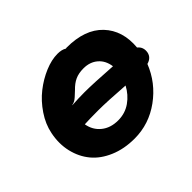

<svg xmlns="http://www.w3.org/2000/svg" viewBox="-122 -746 895 895"><g transform="rotate(-45 326.0 -298.0)"><path d="M313 -30.8Q244.6 -30.8 190.2 -54Q135.7 -77.1 103 -116.5Q70.3 -155.8 57.6 -209.5Q44.9 -263.2 57.1 -323.2Q66.9 -372.6 97.7 -418.2Q128.4 -463.9 168.5 -495.4Q208.5 -526.9 253.7 -545.9Q298.8 -564.9 337.9 -564.9Q366.2 -564.9 382.8 -554.2Q384.8 -555.2 389.2 -555.2Q508.8 -555.2 569.6 -491.2Q630.4 -427.2 621.1 -323.2Q645 -304.2 639.2 -272Q633.3 -243.7 601.1 -234.9Q565.9 -145.5 487.1 -88.1Q408.2 -30.8 313 -30.8ZM299.8 -349.1Q356.4 -349.1 480 -340.8Q474.1 -383.3 446 -407.2Q418 -431.2 376 -431.2Q343.8 -431.2 320.8 -420.7Q297.9 -410.2 275.9 -387.2Q247.1 -359.4 237.3 -354Q228 -348.6 217.8 -347.2V-346.2Q259.8 -349.1 299.8 -349.1ZM286.1 -244.1Q226.6 -244.1 195.8 -242.2Q203.1 -198.7 235.8 -171.9Q268.6 -145 318.8 -145Q365.2 -145 401.1 -170.4Q437 -195.8 458 -235.8Q342.8 -244.1 286.1 -244.1Z"/></g></svg>

Font: Shantell Sans Bouncy
Style: Bold Italic
Weight: 700
Italic angle: -11.31°
Designer: Stephen Nixon, Anya Danilova, Shantell Martin
Foundry: Arrow Type
Version: Version 1.006;[9816181b4]